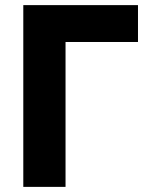

<svg xmlns="http://www.w3.org/2000/svg" viewBox="-20 -730 569 750"><path d="M519 -566H236V0H71V-710H519Z"/></svg>

Font: Boldmen
Style: Bold
Weight: 700
Designer: Matt McInerney, Pablo Impallari, Rodrigo Fuenzalida
Foundry: LIVING CONCEPT
Version: Version 1.000